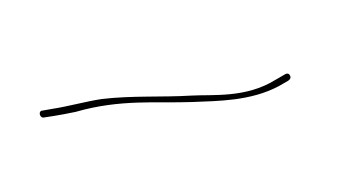

<svg xmlns="http://www.w3.org/2000/svg" viewBox="-27 -149 529 301"><g transform="rotate(-20 237.5 1.5)"><path d="M41 -34 56 -31C67 -29 77 -27 92 -25C165 -20 216 6 269 23C307 35 355 53 405 46L422 43C426 42 428 39 427 36C427 33 424 31 420 32L403 35C350 46 304 23 271 13C227 0 184 -19 137 -30C112 -35 84 -37 59 -42L42 -45C37 -45 36 -36 41 -34ZM92 -25Z"/></g></svg>

Font: Stray Cat
Style: HlCn
Weight: 100
Version: Version 1.0